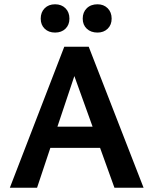

<svg xmlns="http://www.w3.org/2000/svg" viewBox="-20 -876 716 896"><path d="M170 -789Q170 -819 188.5 -837.5Q207 -856 237 -856Q267 -856 285.5 -837.5Q304 -819 304 -789Q304 -760 285.5 -742Q267 -724 237 -724Q207 -724 188.5 -742Q170 -760 170 -789ZM366 -789Q366 -819 385 -837.5Q404 -856 435 -856Q464 -856 482.5 -837.5Q501 -819 501 -789Q501 -760 482.5 -742Q464 -724 435 -724Q404 -724 385 -742Q366 -760 366 -789ZM447 -186H215L153 0H26L280 -658H394L650 0H514ZM412 -285 327 -521 248 -285Z"/></svg>

Font: Ysabeau SC
Style: Bold
Weight: 700
Designer: Christian Thalmann (Catharsis Fonts)
Version: Version 0.003